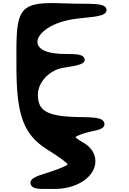

<svg xmlns="http://www.w3.org/2000/svg" viewBox="-20 -857 851 1262"><path d="M286 123C378 180 421 214 425 224C420 230 385 247 318 270C255 292 162 309 183 357C198 393 258 383 322 385C484 390 604 306 607 207C609 158 582 111 524 78C494 62 479 49 476 44C482 38 515 22 575 8C609 0 678 -7 665 -50C653 -90 579 -85 484 -88C284 -93 229 -132 229 -234C229 -315 301 -392 388 -410C447 -422 552 -427 535 -473C521 -510 448 -499 377 -503C257 -509 223 -550 226 -586C230 -638 317 -714 483 -734C580 -747 688 -745 680 -796C672 -842 570 -829 433 -834C172 -844 100 -837 90 -622C87 -569 88 -504 88 -421C88 -110 130 23 286 123Z"/></svg>

Font: Venom Sans
Style: Bd
Weight: 700
Version: Version 1.001